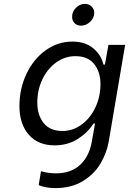

<svg xmlns="http://www.w3.org/2000/svg" viewBox="-20 -757 664 988"><path d="M179 196 191 124Q203 128 224 131.5Q245 135 267 135Q346 135 392.5 91Q439 47 452 -26L469 -121H461Q431 -74 379.5 -41.5Q328 -9 261 -9Q176 -9 128 -64Q80 -119 80 -211Q80 -301 116.5 -377.5Q153 -454 215.5 -498.5Q278 -543 352 -543Q420 -543 461 -507.5Q502 -472 512 -425H520L538 -526H624L539 -26Q529 30 497.5 84Q466 138 407 174.5Q348 211 263 211Q218 211 179 196ZM497 -324Q497 -387 464.5 -427.5Q432 -468 368 -468Q314 -468 269 -435.5Q224 -403 198 -348.5Q172 -294 172 -229Q172 -165 204.5 -124Q237 -83 302 -83Q355 -83 400 -116Q445 -149 471 -204.5Q497 -260 497 -324ZM351 -671Q351 -697 371 -717Q391 -737 417 -737Q438 -737 451.5 -723.5Q465 -710 465 -691Q465 -665 444 -645Q423 -625 397 -625Q376 -625 363.5 -638Q351 -651 351 -671Z"/></svg>

Font: Be Vietnam
Style: Italic
Weight: 400
Italic angle: -9.33299°
Designer: Gabriel Lam
Foundry: TypeRant
Version: Version 3.000